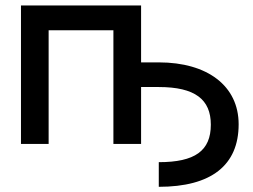

<svg xmlns="http://www.w3.org/2000/svg" viewBox="-20 -536 941 715"><path d="M571.3 67.9V159.7C766.6 159.7 868.7 79.6 868.7 -73.2C868.7 -215.8 752.9 -303.7 571.3 -303.7H505.4V-515.6H58.1V0H161.1V-423.3H402.3V0H505.4V-211.9H571.3C706.5 -211.9 765.1 -165.5 765.1 -71.8C765.1 25.9 705.6 67.9 571.3 67.9Z"/></svg>

Font: Inteeer Medium
Style: Regular
Weight: 500
Designer: Rasmus Andersson
Foundry: rsms
Version: Version 4.001;Glyphs 3.4 (3402)